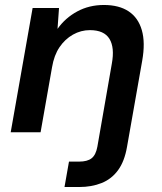

<svg xmlns="http://www.w3.org/2000/svg" viewBox="-20 -531 651 771"><path d="M23 0 111 -499H217L211 -415Q242 -459 290 -485Q338 -511 397 -511Q458 -511 496.5 -485.5Q535 -460 549.5 -410Q564 -360 551 -287L490 59Q480 117 454 152.5Q428 188 388 204Q348 220 298 220H239L257 118H297Q331 118 348 104.5Q365 91 371 58L429 -275Q441 -340 419.5 -375Q398 -410 341 -410Q305 -410 273 -392Q241 -374 219 -341.5Q197 -309 189 -261L143 0Z"/></svg>

Font: DM Sans 20pt SemiBold
Style: Italic
Weight: 600
Italic angle: -10°
Version: Version 4.004;gftools[0.9.30]